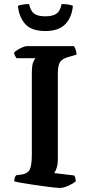

<svg xmlns="http://www.w3.org/2000/svg" viewBox="-20 -933 450 953"><path d="M275 0Q268 0 246 -2.5Q224 -5 194.5 -9Q165 -13 135.5 -17.5Q106 -22 83 -26Q60 -30 51 -33Q51 -52 60 -63L89 -67Q117 -71 127.5 -91Q138 -111 138 -167V-567Q138 -612 146 -627.5Q154 -643 156 -644H62Q60 -648 55.5 -654.5Q51 -661 50 -672Q56 -679 68.5 -686.5Q81 -694 93.5 -699Q106 -704 112 -704H347Q351 -699 355 -688Q359 -677 360 -662L316 -649Q288 -641 277.5 -624Q267 -607 267 -563V-141Q267 -117 261 -99Q255 -81 249 -74L348 -62Q351 -59 353.5 -50Q356 -41 356 -33Q340 -20 317 -10Q294 0 275 0ZM205 -779Q136 -779 105 -814Q74 -849 69 -904Q76 -907 91 -910Q106 -913 124 -913Q132 -878 150 -865Q168 -852 205 -852Q241 -852 260 -865Q279 -878 286 -913Q308 -913 322 -910Q336 -907 342 -904Q336 -845 303 -812Q270 -779 205 -779Z"/></svg>

Font: Texturina SemiBold
Style: Regular
Weight: 600
Designer: Guillermo Torres Carreño
Foundry: Omnibus-Type
Version: Version 1.002; ttfautohint (v1.8.3)